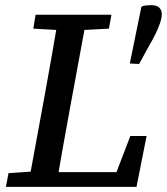

<svg xmlns="http://www.w3.org/2000/svg" viewBox="-20 -724 647 744"><path d="M566 -704Q588 -704 597.5 -694Q607 -684 607 -669Q607 -655 600.5 -635.5Q594 -616 583 -593.5Q572 -571 558 -547L519 -476L483 -478L528 -698Q536 -702 545 -703Q554 -704 566 -704ZM3 0 13 -53 130 -61H143L138 0ZM88 0 154 -359Q168 -436 181.5 -513Q195 -590 208 -667H318L252 -309Q238 -232 224 -154.5Q210 -77 197 0ZM109 -613 118 -667H412L402 -613L271 -606H235ZM155 0 160 -57H486L413 -9L485 -197H548L509 0Z"/></svg>

Font: Source Serif 4 Medium
Style: Italic
Weight: 500
Italic angle: -12°
Designer: Frank Grießhammer
Foundry: Adobe Systems Incorporated
Version: Version 4.004;hotconv 1.0.116;makeotfexe 2.5.65601